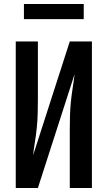

<svg xmlns="http://www.w3.org/2000/svg" viewBox="-20 -943 540 963"><path d="M59 0V-735H170V-441Q170 -406 169 -371.5Q168 -337 164.5 -302.5Q161 -268 155.5 -233.5Q150 -199 146 -164L330 -735H441V0H330V-294Q330 -329 331 -363.5Q332 -398 335.5 -432.5Q339 -467 344.5 -501.5Q350 -536 354 -571L170 0ZM100 -847V-923H400V-847Z"/></svg>

Font: Iosevka SS08 Regular
Style: Bold
Weight: 700
Monospace: yes
Designer: Belleve Invis
Foundry: Belleve Invis
Version: Version 16.3.4; ttfautohint (v1.8.4)